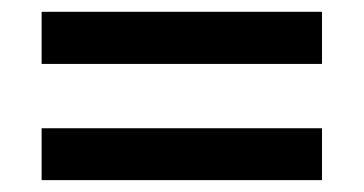

<svg xmlns="http://www.w3.org/2000/svg" viewBox="-20 -513 611 322"><path d="M49.8 -405.8V-493.2H520V-405.8ZM49.8 -210.9V-297.9H520V-210.9Z"/></svg>

Font: TypoPRO Open Sans
Style: Regular
Weight: 600
Foundry: Ascender Corporation
Version: Version 1.10